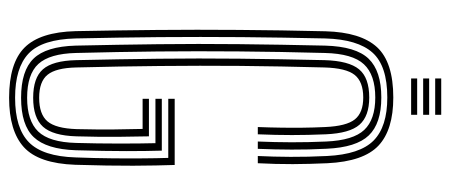

<svg xmlns="http://www.w3.org/2000/svg" viewBox="-294 -654 956 407"><g transform="rotate(90 183.5 -451.0)"><path d="M187.8 7.2Q114.2 7.2 81.4 -25.5Q48.5 -58.2 46.5 -133.8Q44.8 -219.2 44 -304.8Q43.2 -390.2 43.9 -479.1Q44.5 -568 46.8 -663.5Q48.8 -738.2 80.6 -772.8Q112.5 -807.2 187.2 -807.2Q255.8 -807.2 289.2 -775.8Q322.8 -744.2 326.5 -667.5Q328.2 -630.8 328.4 -594.2Q328.5 -557.8 326.5 -520H311.2Q312.8 -552.5 313 -589.2Q313.2 -626 311.2 -666.5Q307.8 -736.5 278.4 -765.5Q249 -794.5 187.2 -794.5Q120 -794.5 92 -763.1Q64 -731.8 62 -663Q60 -572.8 59.2 -485.6Q58.5 -398.5 59.2 -311.4Q60 -224.2 62 -133.8Q63.8 -62.8 94 -34.1Q124.2 -5.5 187.8 -5.5Q252.2 -5.5 282.1 -34.8Q312 -64 314.2 -133.8Q315.8 -175 316.1 -210.5Q316.5 -246 316.2 -276.1Q316 -306.2 315.2 -330.2H190V-343.8H330.2Q331.5 -307 331.8 -255.8Q332 -204.5 329.8 -133Q327 -55.5 292.5 -24.1Q258 7.2 187.8 7.2ZM187.8 -18.2Q130.2 -18.2 104.6 -44.8Q79 -71.2 77.2 -134Q75.2 -224 74.2 -308.8Q73.2 -393.5 74.1 -480.1Q75 -566.8 77.2 -662.5Q79 -728 105 -754.9Q131 -781.8 187.2 -781.8Q242.2 -781.8 267.6 -755.2Q293 -728.8 295.8 -665.8Q297.8 -626.8 297.6 -591.6Q297.5 -556.5 296 -520H280.5Q282 -556.2 282.1 -591.4Q282.2 -626.5 280.5 -664.8Q278 -722.2 255.9 -745.6Q233.8 -769 187.2 -769Q139.2 -769 116.8 -745Q94.2 -721 92.8 -662Q90.2 -566 89.5 -479.1Q88.8 -392.2 89.6 -307.8Q90.5 -223.2 92.8 -134.5Q94.2 -78.8 116 -54.9Q137.8 -31 187.8 -31Q236.5 -31 259.2 -54.4Q282 -77.8 283.5 -135Q284.8 -179.2 284.8 -225.9Q284.8 -272.5 284 -303H190V-316.5H299.8Q300.8 -285 300.8 -241Q300.8 -197 299 -134.2Q296.8 -71.8 271.2 -45Q245.8 -18.2 187.8 -18.2ZM187.8 -43.8Q145.5 -43.8 127.4 -64.5Q109.2 -85.2 108 -135Q106 -224.5 105 -309.4Q104 -394.2 104.9 -480.8Q105.8 -567.2 108 -661.5Q109.5 -713 127.4 -734.6Q145.2 -756.2 187.2 -756.2Q226.8 -756.2 244.9 -735.5Q263 -714.8 265.2 -664Q266.8 -626.2 266.8 -592.4Q266.8 -558.5 265.2 -520H249.8Q250.8 -545.8 251.1 -568.9Q251.5 -592 251.2 -614.9Q251 -637.8 249.8 -662.8Q247.8 -708 233.5 -725.8Q219.2 -743.5 187.2 -743.5Q153.8 -743.5 139.2 -725.2Q124.8 -707 123.5 -661.2Q121 -567.8 120.2 -482.4Q119.5 -397 120.4 -312.2Q121.2 -227.5 123.5 -135.2Q124.5 -92.2 138.9 -74.4Q153.2 -56.5 187.8 -56.5Q222.8 -56.5 237.8 -74.2Q252.8 -92 254.2 -136.2Q255.2 -177.5 254.9 -214.9Q254.5 -252.2 253.8 -275.8H190V-289.2H269.5Q270 -266 270.5 -226.1Q271 -186.2 269.5 -135.5Q268 -85.5 249.1 -64.6Q230.2 -43.8 187.8 -43.8ZM146.8 -896V-908.8H223.8V-896ZM146.8 -845V-857.8H223.8V-845ZM146.8 -870.5V-883.2H223.8V-870.5Z"/></g></svg>

Font: Big Shoulders Inline Display Thin Medium
Style: Regular
Weight: 500
Version: Version 2.002